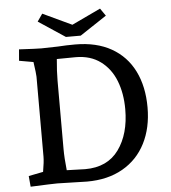

<svg xmlns="http://www.w3.org/2000/svg" viewBox="-59 -937 886 996"><g transform="rotate(-5 384.0 -439.5)"><path d="M55 -51 131 -66Q140 -118 140 -144V-561Q140 -575 131 -638L57 -651L62 -710Q152 -705 178 -705Q208 -705 264 -707Q308 -710 354 -710Q465 -710 542.5 -666Q620 -622 660 -541.5Q700 -461 700 -352Q700 -246 659 -165.5Q618 -85 540 -40.5Q462 4 354 4Q329 4 277 2Q223 0 199 0Q175 0 60 5ZM254 -64Q329 -61 350 -61Q466 -61 525 -142.5Q584 -224 584 -353Q584 -435 558.5 -500.5Q533 -566 480.5 -605Q428 -644 351 -644L253 -643Q247 -579 247 -531V-174Q247 -129 254 -64ZM349 -813 499 -884 526 -845 387 -753H310L171 -845L198 -884Z"/></g></svg>

Font: Andada Pro SemiBold
Style: Regular
Weight: 600
Designer: Carolina Giovagnoli
Foundry: Huerta Tipografica
Version: Version 3.005